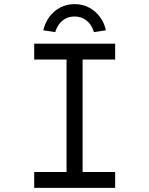

<svg xmlns="http://www.w3.org/2000/svg" viewBox="-20 -912 725 932"><path d="M146 0V-77H303V-623H146V-700H539V-623H381V-77H539V0ZM248 -756 190 -765Q199 -802 220 -830.5Q241 -859 272.5 -875.5Q304 -892 342 -892Q381 -892 412 -875.5Q443 -859 464.5 -830.5Q486 -802 494 -765L436 -756Q425 -793 400 -812.5Q375 -832 342 -832Q309 -832 284 -812.5Q259 -793 248 -756Z"/></svg>

Font: Lexend Mega Light
Style: Regular
Weight: 300
Version: Version 1.007